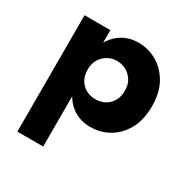

<svg xmlns="http://www.w3.org/2000/svg" viewBox="-155 -598 915 940"><g transform="rotate(30 302.0 -128.0)"><path d="M213 209V-449H67V209ZM576 -227Q576 -305 546 -357.5Q516 -410 468 -437.5Q420 -465 364 -465Q307 -465 264.5 -435Q222 -405 200 -352Q178 -299 178 -227Q178 -155 200 -101.5Q222 -48 264.5 -18.5Q307 11 364 11Q420 11 468 -16Q516 -43 546 -96.5Q576 -150 576 -227ZM423 -227Q423 -192 408 -167.5Q393 -143 369.5 -131Q346 -119 316 -119Q291 -119 267.5 -130.5Q244 -142 228.5 -166.5Q213 -191 213 -227Q213 -262 228.5 -286Q244 -310 267.5 -322.5Q291 -335 316 -335Q346 -335 369.5 -322Q393 -309 408 -285.5Q423 -262 423 -227Z"/></g></svg>

Font: SpinnyJost
Style: Bold
Weight: 700
Version: Version 3.710